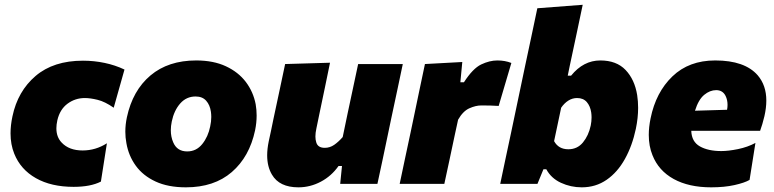

<svg xmlns="http://www.w3.org/2000/svg" viewBox="-20 -768 3234 802"><path d="M287.5 12.5Q194 12.5 130 -23.8Q66 -60 39.5 -126Q24 -164.5 24 -211Q24 -244.5 32 -282Q54 -387 128.8 -450.8Q203.5 -514.5 326.5 -514.5Q373 -514.5 417 -505.2Q461 -496 500 -477.5L455 -318Q418.5 -343.5 387.8 -351Q357 -358.5 334.5 -358.5Q294 -358.5 262 -334.8Q230 -311 219.5 -265.5Q215.5 -247.5 215.5 -232Q215.5 -195.5 237.5 -172.5Q268.5 -139.5 325 -139.5Q379.5 -139.5 426.5 -169.5L401.5 -9.5Q358.5 12.5 287.5 12.5Z M756.5 14.5Q682 14.5 629.8 -9.8Q577.5 -34 547.2 -75.8Q517 -117.5 508 -170Q503.5 -193.5 503.5 -218Q503.5 -247.5 510 -278Q534 -390 608.5 -452.8Q683 -515.5 799.5 -515.5Q871.5 -515.5 923.5 -491.2Q975.5 -467 1006.8 -425.8Q1038 -384.5 1048 -332.5Q1052 -309.5 1052 -285.5Q1052 -255 1045.5 -223.5Q1022 -113 948.2 -49.2Q874.5 14.5 756.5 14.5ZM762 -135.5Q800 -135.5 824.8 -166.2Q849.5 -197 858 -240Q862.5 -260.5 862.5 -279.5Q862.5 -290.5 861 -301Q857 -329.5 841.2 -347.2Q825.5 -365 797 -365Q758.5 -365 732.8 -335.8Q707 -306.5 697.5 -260.5Q693.5 -241.5 693.5 -224Q693.5 -196.5 703.5 -173.5Q719.5 -135.5 762 -135.5Z M1226.5 14.5Q1147 14.5 1116 -38.5Q1096 -72 1096 -119Q1096 -146 1102.5 -177.5Q1107 -199.5 1112 -221.5Q1116.5 -243.5 1122.5 -272.5Q1138 -345 1149 -396.5Q1160 -448 1171 -500.5L1358.5 -506Q1348 -454 1337.2 -402.5Q1326.5 -351 1315 -296.5L1301.5 -231Q1297.5 -213 1297.5 -198Q1297.5 -184.5 1301 -173.5Q1307.5 -150.5 1336.5 -150.5Q1358 -150.5 1376 -163Q1394 -175.5 1411.5 -195.5L1432.5 -296.5Q1444.5 -351 1454.5 -399.5Q1464.5 -448 1476 -500.5H1662.5Q1651.5 -448 1640.5 -396.2Q1629.5 -344.5 1614 -272L1602 -214.5Q1589 -152.5 1578.5 -102.5Q1567.5 -52.5 1556.5 0H1401L1408.5 -74.5H1394Q1364.5 -32.5 1320 -9Q1275.5 14.5 1226.5 14.5Z M1649.5 0Q1660.5 -52.5 1671 -102Q1681.5 -151 1695 -214.5L1705.5 -264.5Q1717 -321 1729.5 -379.5Q1742 -438 1755 -500.5L1911 -509L1903 -424.5H1918Q1955 -482 1990 -498.8Q2025 -515.5 2057.5 -515.5Q2089.5 -515.5 2116 -505L2063 -325.5Q2043 -327 2026.5 -327.2Q2010 -327.5 1989.5 -327.5Q1967.5 -327.5 1940.8 -315.8Q1914 -304 1893.5 -268L1879.5 -203.5Q1868 -149 1857.8 -101.2Q1847.5 -53.5 1836 0Z M2410 14.5Q2364 14.5 2323 -4.5Q2282 -23.5 2262 -61H2250L2225 0H2069.5Q2080.5 -52.5 2091 -102Q2101.5 -151.5 2115 -214.5L2173.5 -493Q2186.5 -554 2199 -612.5Q2211.5 -671 2224.5 -733.5L2414 -748Q2401.5 -690 2388.5 -627Q2375 -563.5 2360 -493.5L2351.5 -452H2365.5Q2417 -515.5 2487.5 -515.5Q2555 -515.5 2593 -475.8Q2631 -436 2641.5 -371Q2645.5 -345 2645.5 -317.5Q2645.5 -275.5 2636 -230Q2621 -159 2590.2 -103.8Q2559.5 -48.5 2514 -17Q2468.5 14.5 2410 14.5ZM2354 -144.5Q2391.5 -144.5 2415 -173Q2438.5 -201.5 2447.5 -243.5Q2451 -261 2451 -277.5Q2451 -288 2449.5 -298.5Q2445.5 -325 2431 -341.8Q2416.5 -358.5 2390.5 -358.5Q2371 -358.5 2354 -347.8Q2337 -337 2324 -318L2294.5 -178.5Q2313 -144.5 2354 -144.5Z M2950.5 14.5Q2857.5 14.5 2794.2 -20.2Q2731 -55 2705.5 -119.5Q2690 -157.5 2690 -204.5Q2690 -237 2697.5 -273.5Q2719.5 -382.5 2788.8 -449Q2858 -515.5 2967.5 -515.5Q3091 -515.5 3145 -453.5Q3181 -411.5 3181 -348Q3181 -317.5 3173 -282.5Q3164.5 -247 3155 -221.5H2867.5Q2869 -176 2903.5 -156.5Q2938 -137 2993 -137Q3022.5 -137 3062.8 -145.2Q3103 -153.5 3135.5 -171L3111 -16.5Q3090.5 -4.5 3048.2 5Q3006 14.5 2950.5 14.5ZM2971.5 -391.5Q2945.5 -391.5 2921.5 -371.8Q2897.5 -352 2883 -305.5L3017 -309.5Q3019 -320 3019 -330Q3019 -350.5 3011 -367Q2999 -391.5 2971.5 -391.5Z"/></svg>

Font: Heraclito ExtraBold
Style: Italic
Weight: 800
Italic angle: -12°
Designer: Kostas Bartsokas (font) & Cristiano Sobral (main changes)
Foundry: Kostas Bartsokas (font) & Cristiano Sobral (main changes)
Version: Version 1.00;July 8, 2020;FontCreator 13.0.0.2655 64-bit